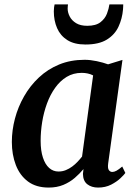

<svg xmlns="http://www.w3.org/2000/svg" viewBox="-20 -837 616 867"><path d="M468.5 -99.5Q465.5 -77.5 471.5 -69Q477.5 -60.5 487 -60.5Q495.5 -60.5 505.8 -66Q516 -71.5 532 -85L546 -56Q541 -48.5 524.2 -32.5Q507.5 -16.5 481.8 -3.2Q456 10 423 10Q393.5 10 374.2 -5Q355 -20 354.5 -52L357 -73.5Q340 -53 317.8 -33.8Q295.5 -14.5 266.2 -2.2Q237 10 200 10Q143 10 106.2 -17.5Q69.5 -45 51.5 -91.8Q33.5 -138.5 33.5 -196Q33.5 -248.5 47.5 -301.5Q61.5 -354.5 88.8 -402.2Q116 -450 155.8 -487.2Q195.5 -524.5 247.2 -545.8Q299 -567 362 -567Q387.5 -567 417 -560.8Q446.5 -554.5 468 -546.5L533 -566.5ZM400.5 -496.5Q389 -502.5 376 -505.2Q363 -508 349 -508Q311 -508 281 -489.8Q251 -471.5 228.8 -440.2Q206.5 -409 192 -369.2Q177.5 -329.5 170.5 -286.2Q163.5 -243 163.5 -201Q163.5 -156.5 173.8 -125.5Q184 -94.5 202 -78.5Q220 -62.5 244 -62.5Q262 -62.5 277.2 -68.8Q292.5 -75 306 -85Q319.5 -95 330.5 -106.8Q341.5 -118.5 350.5 -130ZM366 -636Q315.5 -636 284 -656Q252.5 -676 237.8 -710Q223 -744 223 -786Q223 -796 224.2 -804.2Q225.5 -812.5 226.5 -817H287Q286.5 -812.5 286 -807.8Q285.5 -803 285.5 -798Q285.5 -780.5 294.8 -762.5Q304 -744.5 323.5 -732.5Q343 -720.5 374 -720.5Q413 -720.5 433.8 -736.8Q454.5 -753 463 -775.5Q471.5 -798 474 -817H536.5Q536.5 -813 536.2 -807.2Q536 -801.5 535.5 -794.5Q532 -753 515.2 -716.8Q498.5 -680.5 462.5 -658.2Q426.5 -636 366 -636Z"/></svg>

Font: Merriweather 20pt SemiBold
Style: Italic
Weight: 600
Italic angle: -7.8°
Version: Version 2.101